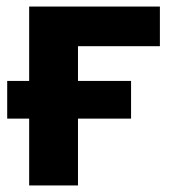

<svg xmlns="http://www.w3.org/2000/svg" viewBox="-20 -566 531 586"><path d="M468 -546V-425H218V-319H380V-204H218V0H69V-204H2V-319H69V-546Z"/></svg>

Font: Noto IKEA Arabic
Style: Bold
Weight: 700
Designer: Monotype Design Team
Foundry: Monotype Imaging Inc.
Version: Version 1.200